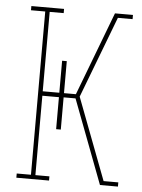

<svg xmlns="http://www.w3.org/2000/svg" viewBox="-53 -777 605 819"><g transform="rotate(5 250.0 -367.5)"><path d="M48 0V-18H109V-717H48V-735H188V-717H128V-377H199V-514H219V-377H270L406 -735H483V-717H420L287 -368L420 -18H483V0H406L350 -148L270 -359H219V-221H199V-358H128V-18H188V0Z"/></g></svg>

Font: Iosevka Slab Thin
Style: Regular
Weight: 100
Monospace: yes
Designer: Belleve Invis
Foundry: Belleve Invis
Version: Version 11.1.0; ttfautohint (v1.8.3)